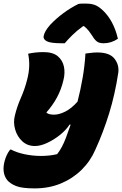

<svg xmlns="http://www.w3.org/2000/svg" viewBox="-59 -845 679 1065"><path d="M97 -547Q138 -556 182 -556Q234 -556 261 -533.5Q288 -511 295.5 -476Q303 -441 293 -401Q281 -349 257 -304.5Q233 -260 198 -221Q205 -214 216.5 -211.5Q228 -209 241 -209Q269 -209 303 -226Q337 -243 371 -281Q388 -347 399.5 -414Q411 -481 415 -548Q432 -550 447.5 -552Q463 -554 481 -554Q549 -554 576 -519.5Q603 -485 597 -441Q579 -322 546.5 -216.5Q514 -111 470 -15Q443 48 394 96.5Q345 145 279 172.5Q213 200 133 200Q63 200 30.5 187Q-2 174 -19 154Q-51 113 -33 47Q-29 32 -22 16.5Q-15 1 -3 -15H3Q33 1 77.5 10.5Q122 20 169 20Q191 20 214.5 17.5Q238 15 258 10Q285 -24 306 -79Q320 -118 333 -154H327Q307 -123 273 -96Q239 -69 202 -52Q165 -35 135 -35Q93 -35 64.5 -61.5Q36 -88 25 -127Q14 -166 23 -202Q35 -253 56.5 -301.5Q78 -350 91 -401Q102 -442 103 -478.5Q104 -515 97 -547ZM376 -823Q385 -825 397.5 -825Q410 -825 420 -825Q445 -825 465.5 -818Q486 -811 511 -788Q572 -730 595 -630Q558 -605 516 -605Q492 -605 479 -614.5Q466 -624 453 -646Q444 -660 434 -673Q424 -686 407 -700H402Q366 -674 341.5 -649.5Q317 -625 300 -605H284Q222 -605 201 -616Q180 -627 183 -644Q185 -657 194 -673Q203 -689 220 -708Q252 -742 292.5 -772Q333 -802 376 -823Z"/></svg>

Font: Recursive Mn Csl St Blk
Style: Italic
Weight: 900
Italic angle: -15°
Monospace: yes
Version: Version 1.079;hotconv 1.0.112;makeotfexe 2.5.65598; ttfautoh